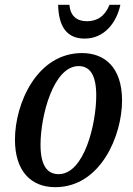

<svg xmlns="http://www.w3.org/2000/svg" viewBox="-20 -766 551 796"><path d="M331 -606C412 -606 463 -671 479 -746H434C415 -698 382 -678 340 -678C299 -678 271 -700 268 -746H221C223 -657 256 -606 331 -606ZM209 10C398 10 486 -205 486 -349C486 -489 412 -546 320 -546C133 -546 42 -337 42 -187C42 -55 110 10 209 10ZM223 -44C177 -44 148 -78 148 -166C148 -285 201 -492 306 -492C351 -492 379 -458 379 -370C379 -254 330 -44 223 -44Z"/></svg>

Font: Noto Serif Condensed Medium
Style: Italic
Weight: 500
Width: 3
Italic angle: -12°
Designer: Monotype Design Team
Foundry: Monotype Imaging Inc.
Version: Version 2.013